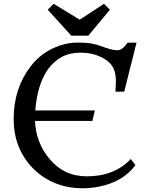

<svg xmlns="http://www.w3.org/2000/svg" viewBox="-20 -983 789 1015"><path d="M438.5 -50.8Q585 -50.8 671.4 -142.6L695.8 -109.9Q630.9 -21.5 502 3.9Q461.4 12.2 418 12.2Q333.5 12.2 265.6 -17.3Q197.8 -46.9 150.4 -97.2Q52.2 -201.2 52.2 -354Q52.2 -515.1 141.6 -631.8Q201.7 -710.4 296.4 -742.2Q344.2 -757.8 385.5 -757.8Q426.8 -757.8 446.5 -755.4Q466.3 -752.9 481.9 -749Q497.6 -745.1 510 -740.5Q522.5 -735.8 537.1 -731Q577.1 -717.3 601.6 -717.3Q626 -717.3 654.8 -757.3H701.7L636.7 -498.5H590.3Q592.8 -536.1 592.8 -551.3Q592.8 -583.5 585.2 -608.2Q577.6 -632.8 559.6 -650.4Q541.5 -668 516.6 -680.2Q466.8 -704.6 407 -704.6Q347.2 -704.6 304.4 -680.7Q261.7 -656.7 232.4 -615.2Q177.2 -535.6 166.5 -398.9H481.4L468.3 -343.8H165Q169.9 -230 240.2 -144.5Q317.9 -50.8 438.5 -50.8ZM232.4 -931.6 263.7 -962.9 401.4 -878.9Q401.4 -878.9 529.8 -962.9L561 -931.6L446.8 -794.4H356.9Z"/></svg>

Font: Metamorphous
Style: Regular
Weight: 400
Designer: James Grieshaber
Foundry: James Grieshaber
Version: Version 1.001